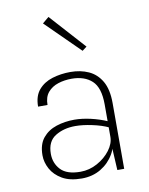

<svg xmlns="http://www.w3.org/2000/svg" viewBox="-85 -810 685 882"><g transform="rotate(-10 257.5 -369.0)"><path d="M392 0 387 -91.5V-307Q387 -385.5 352.2 -417.5Q317.5 -449.5 257.5 -449.5Q224 -449.5 194.5 -440Q165 -430.5 146.5 -408.8Q128 -387 128 -350H84Q84 -399 108.5 -427.8Q133 -456.5 172.8 -468.8Q212.5 -481 257.5 -481Q304.5 -481 342 -464Q379.5 -447 401.8 -408.8Q424 -370.5 424 -307V0ZM225 10Q169.5 10 134.2 -10.5Q99 -31 82 -62.2Q65 -93.5 65 -126Q65 -177 89.5 -206.8Q114 -236.5 153.2 -249.2Q192.5 -262 237 -262Q272 -262 312.8 -252.8Q353.5 -243.5 390 -227.5V-199Q358 -214 314.5 -223.2Q271 -232.5 236.5 -232.5Q182.5 -232.5 143.2 -208.2Q104 -184 104 -126Q104 -82 132.5 -51.8Q161 -21.5 224.5 -21.5Q266 -21.5 303.2 -42Q340.5 -62.5 363.8 -93.5Q387 -124.5 387 -155.5H397Q397 -112.5 375 -74.5Q353 -36.5 314.2 -13.2Q275.5 10 225 10ZM330 -567 172.5 -722.5 202.5 -747.5 351 -583Z"/></g></svg>

Font: Karla ExtraLight
Style: Regular
Weight: 250
Designer: Jonathan Pinhorn
Version: Version 2.004;gftools[0.9.33]